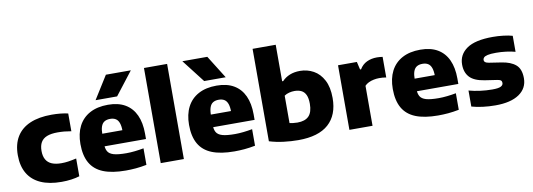

<svg xmlns="http://www.w3.org/2000/svg" viewBox="-61 -1202 4462 1606"><g transform="rotate(-10 2170.0 -399.0)"><path d="M356.5 10.5Q252 10.5 180 -21.8Q108 -54 70.8 -117Q33.5 -180 33.5 -273Q33.5 -366 72.5 -429.5Q111.5 -493 186.5 -525.2Q261.5 -557.5 370 -557.5Q409 -557.5 443.8 -554Q478.5 -550.5 509.5 -543.5V-392.5Q478.5 -398 451 -400.5Q423.5 -403 394 -403Q338 -403 303 -389Q268 -375 251.5 -346.2Q235 -317.5 235 -273.5Q235 -229 251.5 -200Q268 -171 300.8 -157.2Q333.5 -143.5 382 -143.5Q412 -143.5 440.8 -147.8Q469.5 -152 509.5 -161V-10Q479 -0.5 439.8 5Q400.5 10.5 356.5 10.5Z M902 10.5Q785.5 10.5 711.2 -19.5Q637 -49.5 601.2 -112.5Q565.5 -175.5 565.5 -273.5Q565.5 -362 598.2 -425.5Q631 -489 694.2 -523.2Q757.5 -557.5 849 -557.5Q936 -557.5 994.8 -523Q1053.5 -488.5 1083.2 -423.5Q1113 -358.5 1113 -267V-220H664.5V-327H961.5L931.5 -317.5Q931.5 -361 922.2 -387.5Q913 -414 894 -426Q875 -438 846 -438Q817 -438 797.8 -426.2Q778.5 -414.5 769.2 -388Q760 -361.5 760 -318.5V-241.5Q760 -201 773.8 -177Q787.5 -153 824.5 -142.2Q861.5 -131.5 932 -131.5Q965.5 -131.5 1004 -135.8Q1042.5 -140 1079 -147V-6.5Q1030.5 3 987 6.8Q943.5 10.5 902 10.5ZM754 -613 876 -808H1088L937 -613Z M1199.5 0V-808H1396V0Z M1824.5 10.5Q1708 10.5 1633.8 -19.5Q1559.5 -49.5 1523.8 -112.5Q1488 -175.5 1488 -273.5Q1488 -362 1520.8 -425.5Q1553.5 -489 1616.8 -523.2Q1680 -557.5 1771.5 -557.5Q1858.5 -557.5 1917.2 -523Q1976 -488.5 2005.8 -423.5Q2035.5 -358.5 2035.5 -267V-220H1587V-327H1884L1854 -317.5Q1854 -361 1844.8 -387.5Q1835.5 -414 1816.5 -426Q1797.5 -438 1768.5 -438Q1739.5 -438 1720.2 -426.2Q1701 -414.5 1691.8 -388Q1682.5 -361.5 1682.5 -318.5V-241.5Q1682.5 -201 1696.2 -177Q1710 -153 1747 -142.2Q1784 -131.5 1854.5 -131.5Q1888 -131.5 1926.5 -135.8Q1965 -140 2001.5 -147V-6.5Q1953 3 1909.5 6.8Q1866 10.5 1824.5 10.5ZM1676.5 -613 1525.5 -808H1737.5L1859.5 -613Z M2367.5 10.5Q2306.5 10.5 2242.2 2.5Q2178 -5.5 2122 -23V-808H2318.5V-498H2327.5Q2355 -527 2393 -542.2Q2431 -557.5 2479.5 -557.5Q2541.5 -557.5 2594 -528.5Q2646.5 -499.5 2678.2 -439.5Q2710 -379.5 2710 -287Q2710 -143 2624.5 -66.2Q2539 10.5 2367.5 10.5ZM2385 -135.5Q2450 -135.5 2482 -168.2Q2514 -201 2514 -272.5Q2514 -320.5 2500.8 -348.5Q2487.5 -376.5 2463.2 -388.2Q2439 -400 2405.5 -400Q2383 -400 2360 -394.2Q2337 -388.5 2318.5 -375.5V-143Q2332 -140 2349 -137.8Q2366 -135.5 2385 -135.5Z M2802 0V-548.5H2962L2977.5 -482H2986Q3009 -520.5 3047.2 -538.8Q3085.5 -557 3133.5 -557Q3146.5 -557 3159 -555.8Q3171.5 -554.5 3181.5 -553V-378Q3167.5 -381 3151.5 -382Q3135.5 -383 3121.5 -383Q3099 -383 3075.5 -378.2Q3052 -373.5 3031.8 -363.8Q3011.5 -354 2998.5 -339.5V0Z M3555 10.5Q3438.5 10.5 3364.2 -19.5Q3290 -49.5 3254.2 -112.5Q3218.5 -175.5 3218.5 -273.5Q3218.5 -362 3251.2 -425.5Q3284 -489 3347.2 -523.2Q3410.5 -557.5 3502 -557.5Q3589 -557.5 3647.8 -523Q3706.5 -488.5 3736.2 -423.5Q3766 -358.5 3766 -267V-220H3317.5V-327H3614.5L3584.5 -317.5Q3584.5 -361 3575.2 -387.5Q3566 -414 3547 -426Q3528 -438 3499 -438Q3470 -438 3450.8 -426.2Q3431.5 -414.5 3422.2 -388Q3413 -361.5 3413 -318.5V-241.5Q3413 -201 3426.8 -177Q3440.5 -153 3477.5 -142.2Q3514.5 -131.5 3585 -131.5Q3618.5 -131.5 3657 -135.8Q3695.5 -140 3732 -147V-6.5Q3683.5 3 3640 6.8Q3596.5 10.5 3555 10.5Z M4041.5 10.5Q3987.5 10.5 3935.2 4Q3883 -2.5 3840 -15V-151Q3883.5 -139 3935 -132Q3986.5 -125 4038.5 -125Q4091 -125 4111 -135.5Q4131 -146 4131 -164.5Q4131 -178.5 4123 -185.8Q4115 -193 4091.5 -196.5L3988 -212Q3900.5 -225.5 3862.8 -266Q3825 -306.5 3825 -374Q3825 -458 3896 -507.8Q3967 -557.5 4117.5 -557.5Q4162 -557.5 4206.8 -552.2Q4251.5 -547 4284 -537.5V-401.5Q4250.5 -411 4207.2 -416.5Q4164 -422 4121 -422Q4074 -422 4049.8 -416.2Q4025.5 -410.5 4017 -401Q4008.5 -391.5 4008.5 -380.5Q4008.5 -369 4017 -361.8Q4025.5 -354.5 4048 -350.5L4152 -334.5Q4230 -323 4272.2 -287Q4314.5 -251 4314.5 -172Q4314.5 -87 4243.5 -38.2Q4172.5 10.5 4041.5 10.5Z"/></g></svg>

Font: Encode Sans SemiExpanded ExtraBold
Style: Regular
Weight: 800
Width: 6
Designer: Multiple Designers
Foundry: Impallari Type
Version: Version 3.002